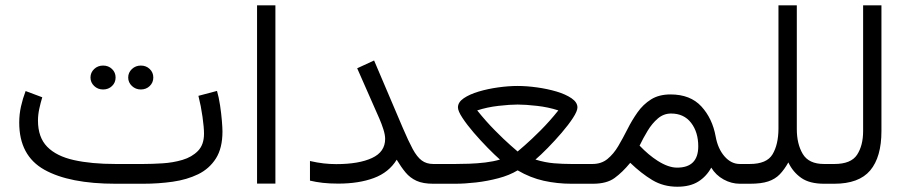

<svg xmlns="http://www.w3.org/2000/svg" viewBox="-20 -690 3408 721"><path d="M517.6 0H414.1Q240.7 0 146.5 -52.7Q52.2 -105.5 52.2 -229.5Q52.2 -260.7 58.8 -290.3Q65.4 -319.8 76.2 -348.1L138.7 -324.7Q132.3 -303.7 127.4 -281Q122.6 -258.3 122.6 -237.3Q122.6 -174.3 157.2 -138.9Q191.9 -103.5 257.3 -88.9Q322.8 -74.2 414.1 -74.2H518.1Q551.3 -74.2 590.6 -76.7Q629.9 -79.1 665.3 -89.6Q700.7 -100.1 723.4 -123.3Q746.1 -146.5 746.1 -188Q746.1 -210.9 740.5 -251.2Q734.9 -291.5 725.1 -330.1L794.9 -348.6Q801.8 -325.2 806.4 -294.4Q811 -263.7 813.2 -236.6Q815.4 -209.5 815.4 -196.3Q815.4 -133.8 790.8 -95Q766.1 -56.2 723.9 -35.6Q681.6 -15.1 628.4 -7.6Q575.2 0 517.6 0ZM461.4 -398.9Q461.4 -417.5 475.3 -430.7Q489.3 -443.8 508.8 -443.8Q528.8 -443.8 542.2 -430.9Q555.7 -418 555.7 -398.9Q555.7 -379.9 542.2 -366.9Q528.8 -354 508.8 -354Q489.3 -354 475.3 -367.2Q461.4 -380.4 461.4 -398.9ZM319.8 -398.9Q319.8 -417.5 333.5 -430.7Q347.2 -443.8 367.2 -443.8Q387.2 -443.8 400.6 -430.9Q414.1 -418 414.1 -398.9Q414.1 -379.9 400.6 -366.9Q387.2 -354 367.2 -354Q347.2 -354 333.5 -367.2Q319.8 -380.4 319.8 -398.9Z M1014.2 -669.9V-0.5H945.3V-669.9Z M1426.3 -168.5Q1426.3 -183.6 1419.7 -204.3Q1413.1 -225.1 1404.8 -244.1L1321.3 -433.6L1384.8 -462.9L1492.7 -209.5Q1513.7 -160.2 1529.8 -130.4Q1545.9 -100.6 1563.7 -87.4Q1581.5 -74.2 1606.9 -74.2H1629.4V0H1606.9Q1568.4 0 1544.2 -11Q1520 -22 1503.2 -42.2Q1486.3 -62.5 1469.7 -90.3Q1440.4 -42.5 1384 -21.5Q1327.6 -0.5 1250 -0.5Q1217.8 -0.5 1192.1 -3.4Q1166.5 -6.3 1144 -11.7V-85.4Q1171.4 -79.1 1195.3 -76.4Q1219.2 -73.7 1242.7 -73.7Q1327.6 -73.7 1377 -96.7Q1426.3 -119.6 1426.3 -168.5Z M1923.8 -367.2Q1957.5 -367.2 1996.6 -361.8Q2035.6 -356.4 2070.1 -346.2Q2104.5 -335.9 2126.5 -320.8Q2148.4 -305.7 2148.4 -286.6Q2148.4 -272.9 2131.6 -247.1Q2114.7 -221.2 2089.1 -191.4Q2063.5 -161.6 2036.9 -134.5Q2010.3 -107.4 1990.7 -90.8Q2027.3 -79.6 2060.1 -76.9Q2092.8 -74.2 2125.5 -74.2H2201.7V0H2126Q2072.3 0 2021.7 -11.2Q1971.2 -22.5 1923.8 -50.3Q1893.1 -31.7 1851.8 -20.8Q1810.5 -9.8 1767.8 -4.9Q1725.1 0 1689 0H1611.3V-74.2H1689.5Q1711.9 -74.2 1741.7 -75.2Q1771.5 -76.2 1802.2 -79.8Q1833 -83.5 1857.4 -90.8Q1837.9 -107.9 1811.3 -135Q1784.7 -162.1 1759 -191.9Q1733.4 -221.7 1716.6 -247.3Q1699.7 -272.9 1699.7 -286.6Q1699.7 -306.2 1721.4 -321Q1743.2 -335.9 1777.6 -346.2Q1812 -356.4 1850.8 -361.8Q1889.6 -367.2 1923.8 -367.2ZM1923.8 -297.4Q1895 -297.4 1852.1 -292.5Q1809.1 -287.6 1772 -275.4Q1804.7 -234.4 1838.9 -200Q1873 -165.5 1897.2 -144.3Q1921.4 -123 1923.8 -121.1Q1926.3 -123 1950.9 -144.5Q1975.6 -166 2010 -200.4Q2044.4 -234.9 2076.7 -275.4Q2039.6 -287.6 1996.3 -292.5Q1953.1 -297.4 1923.8 -297.4Z M2206.5 0H2183.6V-74.2H2204.6Q2238.3 -74.2 2261.2 -93Q2284.2 -111.8 2301.8 -141.6Q2319.3 -171.4 2336.2 -204.8Q2353 -238.3 2374 -268.1Q2395 -297.9 2424.8 -316.7Q2454.6 -335.4 2498 -335.4Q2572.3 -335.4 2613.8 -290.3Q2655.3 -245.1 2667.5 -177.2Q2675.8 -131.3 2700.7 -102.8Q2725.6 -74.2 2758.3 -74.2H2775.4V0H2758.3Q2726.6 0 2697.3 -16.1Q2668 -32.2 2650.9 -60.5Q2632.8 -27.3 2602.1 -8.1Q2571.3 11.2 2523.4 11.2Q2471.2 11.2 2429.7 -13.7Q2388.2 -38.6 2346.7 -78.6Q2317.4 -43 2287.8 -21.5Q2258.3 0 2206.5 0ZM2500 -263.7Q2472.2 -263.7 2450.4 -245.1Q2428.7 -226.6 2411.9 -198.7Q2395 -170.9 2381.8 -143.1Q2415.5 -107.9 2449.2 -86.4Q2489.7 -60.5 2522.5 -60.5Q2602.1 -60.5 2602.1 -140.6Q2602.1 -193.8 2575.2 -228.8Q2548.3 -263.7 2500 -263.7Z M2903.3 -206.1V-669.9H2972.2V-205.1Q2972.2 -149.4 2994.6 -111.8Q3017.1 -74.2 3074.2 -74.2H3092.3V0H3074.7Q3020 0 2988.8 -22Q2957.5 -43.9 2940.4 -80.1Q2925.3 -53.2 2908.2 -35.4Q2891.1 -17.6 2865 -8.8Q2838.9 0 2795.9 0H2756.8V-74.2H2795.4Q2859.4 -74.2 2881.1 -110.6Q2902.8 -147 2903.3 -206.1Z M3074.7 -74.2H3113.3Q3175.8 -74.2 3198.5 -108.9Q3221.2 -143.6 3221.2 -197.8V-669.9H3290V-198.2Q3290 -100.1 3247.8 -50Q3205.6 0 3112.8 0H3074.7Z"/></svg>

Font: Vazirmatn RD Light
Style: Regular
Weight: 300
Designer: Saber Rastikerdar
Foundry: Saber Rastikerdar
Version: Version 32.102